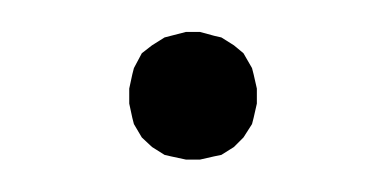

<svg xmlns="http://www.w3.org/2000/svg" viewBox="-20 -94 240 119"><path d="M60.1 -29.8V-39.1L62 -47.9L63 -51.8L67.9 -61L74.2 -65.9L82 -70.8L85.9 -71.8L95.2 -74.2H104L112.8 -71.8L117.2 -70.8L125 -65.9L130.9 -61L136.2 -51.8L137.2 -47.9L139.2 -39.1V-29.8L137.2 -21L136.2 -17.1L130.9 -8.8L125 -2.9L117.2 2L112.8 2.9L104 4.9H95.2L85.9 2.9L82 2L74.2 -2.9L67.9 -8.8L63 -17.1L62 -21Z"/></svg>

Font: Petahja
Style: Regular
Weight: 400
Designer: T. Christopher White
Version: Version 1.1